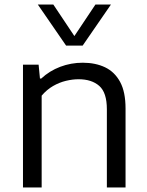

<svg xmlns="http://www.w3.org/2000/svg" viewBox="-20 -828 649 848"><path d="M81.5 0V-542.5H150.5L156.5 -481H162Q198.5 -515 246 -533Q293.5 -551 345.5 -551Q401.5 -551 444 -530.8Q486.5 -510.5 510.5 -466.2Q534.5 -422 534.5 -348.5V0H452V-345.5Q452 -419 418.5 -448.5Q385 -478 327 -478Q300.5 -478 271.2 -471Q242 -464 214.2 -448Q186.5 -432 164 -405.5V0ZM272 -626.5 147 -808H215.5L318 -654.5H299L401.5 -808H470L345 -626.5Z"/></svg>

Font: Encode Sans SemiExpanded
Style: Regular
Weight: 400
Width: 6
Designer: Multiple Designers
Foundry: Impallari Type
Version: Version 3.002